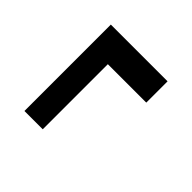

<svg xmlns="http://www.w3.org/2000/svg" viewBox="-41 -585 682 682"><g transform="rotate(-45 300.0 -243.5)"><path d="M410 -101V-294H83V-386H517V-101Z"/></g></svg>

Font: Iosevka Aile Semibold
Style: Regular
Weight: 600
Designer: Belleve Invis
Foundry: Belleve Invis
Version: Version 31.1.0; ttfautohint (v1.8.4)